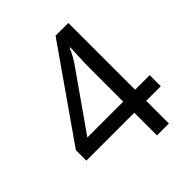

<svg xmlns="http://www.w3.org/2000/svg" viewBox="-198 -843 969 969"><g transform="rotate(-45 286.0 -359.0)"><path d="M552 -162H448V0H363V-162H21V-237L357 -718H448V-241H552ZM363 -466Q363 -518 365 -554.5Q367 -591 368 -624H364Q356 -605 344 -583Q332 -561 321 -546L107 -241H363Z"/></g></svg>

Font: Noto Sans Lao
Style: Regular
Weight: 400
Designer: Monotype Design Team
Foundry: Monotype Imaging Inc.
Version: Version 2.003; ttfautohint (v1.8.4.7-5d5b)